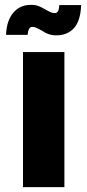

<svg xmlns="http://www.w3.org/2000/svg" viewBox="-20 -773 361 793"><path d="M75 -558H246V0H75ZM5 -629Q7 -687 34.5 -720Q62 -753 108 -753Q127 -753 140.5 -747.5Q154 -742 165 -735Q176 -729 186 -724Q196 -719 207 -719Q215 -719 219.5 -726.5Q224 -734 225 -752H315Q313 -688 286 -657.5Q259 -627 212 -627Q194 -627 179.5 -632.5Q165 -638 154 -646Q143 -652 133 -657Q123 -662 113 -662Q97 -662 94 -629Z"/></svg>

Font: SVN-Poppins
Style: Bold
Weight: 700
Designer: Ninad Kale (Devanagari), Jonny Pinhorn (Latin)
Foundry: Indian Type Foundry
Version: Version 3.200;PS 1.000;hotconv 16.6.54;makeotf.lib2.5.65590